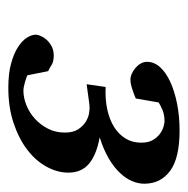

<svg xmlns="http://www.w3.org/2000/svg" viewBox="-15 -820 462 473"><g transform="rotate(90 216.5 -584.0)"><path d="M433.1 -708Q433.1 -692.9 426.5 -677.5Q419.9 -662.1 406 -647.5Q392.1 -632.8 370.4 -620.1Q348.6 -607.4 318.8 -598.1Q361.8 -590.3 383.8 -571.8Q405.8 -553.2 405.8 -521Q405.8 -493.7 391.1 -467Q376.5 -440.4 349.4 -419.7Q322.3 -398.9 283.7 -386Q245.1 -373 196.8 -373Q161.6 -373 136.7 -379.9Q111.8 -386.7 96.2 -397Q80.6 -407.2 73.2 -418.9Q65.9 -430.7 65.9 -440.9Q65.9 -445.3 69.1 -452.9Q72.3 -460.4 78.6 -467.5Q85 -474.6 94.7 -479.7Q104.5 -484.9 117.2 -484.9Q132.3 -484.9 140.6 -479.5Q148.9 -474.1 155.8 -471.2L166 -419.9Q168 -418.9 172.1 -417.5Q176.3 -416 181.9 -414.3Q187.5 -412.6 193.4 -411.4Q199.2 -410.2 204.1 -410.2Q221.2 -410.2 239.5 -417.5Q257.8 -424.8 272.7 -438.2Q287.6 -451.7 297.4 -470.5Q307.1 -489.3 307.1 -512.2Q307.1 -533.2 298.8 -545.4Q290.5 -557.6 280 -564Q269.5 -570.3 260 -571.8Q250.5 -573.2 248 -573.2Q243.7 -573.2 238.8 -572.8Q233.9 -572.3 227.3 -571.3Q220.7 -570.3 211.2 -569.1Q201.7 -567.9 188 -565.9L194.8 -612.8Q224.6 -611.3 249.8 -616.7Q274.9 -622.1 293.2 -633.5Q311.5 -645 321.8 -661.9Q332 -678.7 332 -700.2Q332 -718.3 325.2 -729.5Q318.4 -740.7 309.3 -747.1Q300.3 -753.4 291.7 -755.6Q283.2 -757.8 279.8 -757.8Q262.7 -757.8 250.5 -752.4Q238.3 -747.1 232.9 -743.2L223.1 -687Q219.7 -685.5 214.1 -683.3Q208.5 -681.2 202.1 -679Q195.8 -676.8 189.2 -675.3Q182.6 -673.8 176.8 -673.8Q169.9 -673.8 162.1 -677.2Q154.3 -680.7 147.7 -686.3Q141.1 -691.9 137 -699.2Q132.8 -706.5 132.8 -714.8Q132.8 -732.4 146.2 -747.1Q159.7 -761.7 182.6 -772.2Q205.6 -782.7 236.3 -788.8Q267.1 -794.9 301.8 -794.9Q370.1 -794.9 401.6 -771.5Q433.1 -748 433.1 -708Z"/></g></svg>

Font: Charis SIL Eur
Style: Bold Italic
Weight: 700
Italic angle: -11°
Foundry: SIL International
Version: Version 5.000